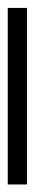

<svg xmlns="http://www.w3.org/2000/svg" viewBox="184 -170 90 497"><g transform="rotate(90 228.5 79.0)"><path d="M0 53.7H457V103.5H0Z"/></g></svg>

Font: Altinn-DIN
Style: Regular
Weight: 400
Designer: Charles Nix
Foundry: Altinn
Version: Version 2.00